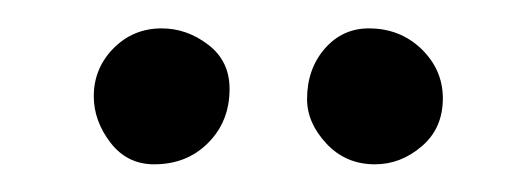

<svg xmlns="http://www.w3.org/2000/svg" viewBox="-20 -662 381 138"><path d="M298.3 -591.3Q298.3 -569.8 283.2 -556.9Q268.1 -543.9 249.5 -543.9Q228.5 -543.9 214.6 -558.8Q200.7 -573.7 200.7 -590.8Q200.7 -612.3 213.4 -627Q226.1 -641.6 245.1 -641.6Q267.6 -641.6 283 -626.7Q298.3 -611.8 298.3 -591.3ZM145 -598.1Q145 -574.7 129.6 -559.3Q114.3 -543.9 90.8 -543.9Q71.3 -543.9 59.3 -559.6Q47.4 -575.2 47.4 -592.8Q47.4 -612.8 61.5 -627.2Q75.7 -641.6 96.2 -641.6Q114.3 -641.6 129.6 -629.9Q145 -618.2 145 -598.1Z"/></svg>

Font: Mikhak Medium
Style: Regular
Weight: 500
Designer: Amin Abedi
Version: Version 3.3